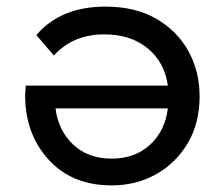

<svg xmlns="http://www.w3.org/2000/svg" viewBox="-20 -556 667 581"><path d="M318 5Q198 5 127 -73Q56 -151 56 -268L58 -297H488Q478 -368 426.5 -410Q375 -452 296 -452Q201 -452 143 -388L90 -450Q164 -536 299 -536Q389 -536 452.5 -499.5Q516 -463 550 -401.5Q584 -340 584 -265Q584 -183 548 -122.5Q512 -62 452 -28.5Q392 5 318 5ZM318 -76Q388 -76 433.5 -117.5Q479 -159 488 -228H148Q156 -162 201 -119Q246 -76 318 -76Z"/></svg>

Font: Argentum Novus
Style: Regular
Weight: 400
Designer: Julieta Ulanovsky
Foundry: Julieta Ulanovsky
Version: Version 7.20;July 27, 2021;FontCreator 13.0.0.2683 64-bit